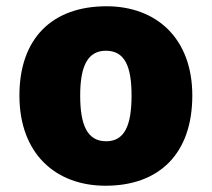

<svg xmlns="http://www.w3.org/2000/svg" viewBox="-20 -583 677 613"><path d="M594 -278C594 -461 479 -563 320 -563C147 -563 42 -461 42 -278C42 -93 157 10 317 10C489 10 594 -93 594 -278ZM236 -278C236 -372 260 -421 318 -421C378 -421 400 -372 400 -278C400 -183 378 -132 319 -132C259 -132 236 -183 236 -278Z"/></svg>

Font: Noto Sans Malayalam Black
Style: Regular
Weight: 900
Designer: Jelle Bosma - Monotype Design Team
Foundry: Monotype Imaging Inc.
Version: Version 2.104